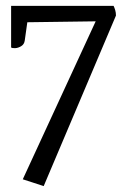

<svg xmlns="http://www.w3.org/2000/svg" viewBox="-20 -633 427 660"><path d="M18.2 -612.9H370.4Q373.4 -607 376 -598.3Q378.6 -589.6 378.6 -579.5L130.2 6.7L58.3 -16.7L308.9 -559.7L73.9 -556.5L65 -493.2Q63.2 -480.7 53 -474.4Q42.9 -468.1 32.5 -467.5Q22.2 -466.9 18.2 -469.9Z"/></svg>

Font: Karma Variable Light
Style: Regular
Weight: 300
Designer: Joana Correia
Foundry: Indian Type Foundry
Version: Version 3.000